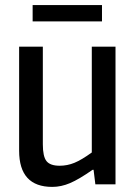

<svg xmlns="http://www.w3.org/2000/svg" viewBox="-20 -723 532 753"><path d="M185 10Q55 10 55 -132V-540H148V-157Q148 -109 162.5 -91Q177 -73 214 -73Q244 -73 272 -84.5Q300 -96 340 -125V-540H433V0H354L347 -57H343Q290 -20 255 -5Q220 10 185 10ZM108 -703H380V-639H108Z"/></svg>

Font: Encode Sans Compressed
Style: Medium
Weight: 500
Designer: Pablo Impallari, Andres Torresi
Foundry: Pablo Impallari, Andres Torresi
Version: Version 1.000; ttfautohint (v1.00) -l 8 -r 50 -G 200 -x 14 -